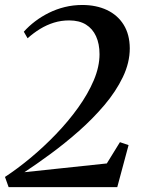

<svg xmlns="http://www.w3.org/2000/svg" viewBox="-24 -770 583 790"><path d="M11.5 0 -3.5 -42Q47 -75 101.2 -120Q155.5 -165 206.2 -217.8Q257 -270.5 297.5 -327Q338 -383.5 361.8 -439.5Q385.5 -495.5 385.5 -547Q385.5 -589.5 371.2 -620.8Q357 -652 329.5 -669Q302 -686 260.5 -686Q227.5 -686 197.8 -676.8Q168 -667.5 141 -651Q114 -634.5 89.5 -612.5L74 -639.5Q94.5 -662.5 120.5 -682.2Q146.5 -702 177.2 -717.2Q208 -732.5 242.5 -741Q277 -749.5 314.5 -749.5Q372 -749.5 416 -728.8Q460 -708 484.8 -668.2Q509.5 -628.5 510 -571.5Q510 -512 481.5 -452.8Q453 -393.5 405.5 -337.5Q358 -281.5 300.8 -231Q243.5 -180.5 185 -137.5Q126.5 -94.5 76.5 -61.5L415.5 -97.5L469.5 -185L505 -173L458.5 0Z"/></svg>

Font: Merriweather 120pt Medium
Style: Italic
Weight: 500
Italic angle: -7.8°
Version: Version 2.101